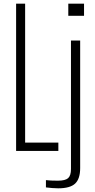

<svg xmlns="http://www.w3.org/2000/svg" viewBox="-20 -820 516 1043"><path d="M67.5 0V-800H116.5V-45.5H297V0ZM351 -734V-800H436.5V-734ZM296 203Q283.5 203 263.2 201.5Q243 200 229.5 198V158.5Q242 160 258.2 160.8Q274.5 161.5 294 161.5Q334.5 161.5 350 147.8Q365.5 134 365.5 98V-600H415.5V93Q415.5 151.5 388.2 177.2Q361 203 296 203Z"/></svg>

Font: Big Shoulders Text ExtraLight
Style: Regular
Weight: 250
Version: Version 2.002